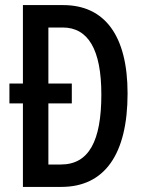

<svg xmlns="http://www.w3.org/2000/svg" viewBox="-20 -734 569 754"><path d="M228 -714H70V-406H17V-328H70V0H221C390 0 481 -127 481 -367C481 -593 392 -714 228 -714ZM226 -626C326 -626 378 -540 378 -363C378 -180 329 -88 219 -88H170V-328H262V-406H170V-626Z"/></svg>

Font: Noto Sans Myanmar ExtraCondensed Medium
Style: Regular
Weight: 500
Width: 2
Designer: Monotype Design Team
Foundry: Monotype Imaging Inc.
Version: Version 2.107